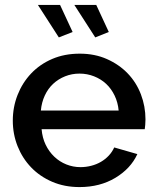

<svg xmlns="http://www.w3.org/2000/svg" viewBox="-20 -750 635 780"><path d="M282 -730H371L422 -620L367 -598ZM134 -730H224L275 -620L219 -598ZM303 10Q242 10 192 -11.5Q142 -33 106.5 -70Q71 -107 51.5 -156Q32 -205 32 -260Q32 -315 51.5 -364.5Q71 -414 106.5 -451.5Q142 -489 192 -510.5Q242 -532 304 -532Q365 -532 414.5 -510Q464 -488 499 -451.5Q534 -415 552.5 -366.5Q571 -318 571 -265Q571 -253 570 -242.5Q569 -232 568 -225H149Q152 -190 165.5 -162Q179 -134 200.5 -113.5Q222 -93 249.5 -82Q277 -71 307 -71Q329 -71 350.5 -76.5Q372 -82 390 -92.5Q408 -103 422 -118Q436 -133 444 -151L538 -124Q511 -65 448.5 -27.5Q386 10 303 10ZM462 -301Q459 -334 445.5 -362Q432 -390 411 -409.5Q390 -429 362 -440Q334 -451 303 -451Q272 -451 244.5 -440Q217 -429 196 -409.5Q175 -390 162 -362Q149 -334 146 -301Z"/></svg>

Font: Oxford Sans SemiBold
Style: Regular
Weight: 600
Designer: Matt McInerney, Pablo Impallari, Rodrigo Fuenzalida
Foundry: Matt McInerney, Pablo Impallari, Rodrigo Fuenzalida
Version: Version 3.000g; ttfautohint (v1.5) -l 8 -r 28 -G 28 -x 14 -D